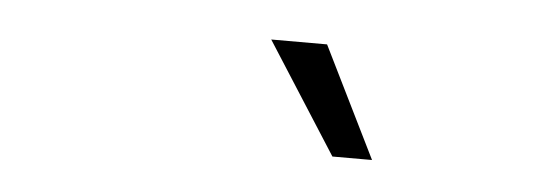

<svg xmlns="http://www.w3.org/2000/svg" viewBox="-26 -778 639 224"><g transform="rotate(5 293.5 -666.0)"><path d="M414.1 -601.6H367.7L284.7 -731.4H350.1Z"/></g></svg>

Font: TypoPRO Roboto Mono
Style: Italic
Weight: 300
Designer: Google
Version: Version 2.000986; 2015; ttfautohint (v1.3)